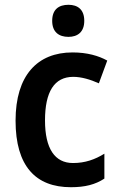

<svg xmlns="http://www.w3.org/2000/svg" viewBox="-20 -772 497 802"><path d="M266 -752C226 -752 198 -733 198 -685C198 -638 226 -618 266 -618C304 -618 332 -638 332 -685C332 -732 305 -752 266 -752ZM276 10C335 10 378 -1 416 -26V-130C377 -106 336 -91 285 -91C209 -91 168 -151 168 -269C168 -389 207 -451 286 -451C320 -451 357 -440 393 -424L428 -519C392 -539 344 -553 283 -553C136 -553 45 -457 45 -268C45 -78 129 10 276 10Z"/></svg>

Font: Noto Sans Thai SemCond SemBd
Style: Regular
Weight: 600
Width: 4
Designer: Monotype Design Team
Foundry: Monotype Imaging Inc.
Version: Version 2.002